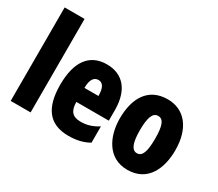

<svg xmlns="http://www.w3.org/2000/svg" viewBox="-135 -1051 1532 1352"><g transform="rotate(30 630.5 -375.0)"><path d="M212 0V-760H50V0Z M509 -562C368 -562 295 -459 295 -274C295 -90 364 10 524 10C588 10 642 -2 690 -30V-162C639 -131 599 -119 548 -119C484 -119 454 -151 454 -225H718V-310C718 -472 641 -562 509 -562ZM513 -437C546 -437 568 -409 568 -339H454C454 -411 479 -437 513 -437Z M1228 -278C1228 -460 1138 -563 1004 -563C842 -563 777 -437 777 -278C777 -132 845 10 1002 10C1172 10 1228 -136 1228 -278ZM941 -276C941 -380 960 -428 1003 -428C1048 -428 1064 -379 1064 -278C1064 -176 1048 -125 1003 -125C960 -125 941 -177 941 -276Z"/></g></svg>

Font: Noto Sans Lao ExtraCondensed Black
Style: Regular
Weight: 900
Width: 2
Designer: Monotype Design Team
Foundry: Monotype Imaging Inc.
Version: Version 2.003